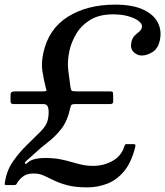

<svg xmlns="http://www.w3.org/2000/svg" viewBox="-47 -780 714 830"><path d="M-25 3.5Q-17 -45 10.2 -83.8Q37.5 -122.5 70.2 -154Q103 -185.5 128.8 -211.8Q154.5 -238 159.5 -261Q165.5 -289.5 162.2 -309.8Q159 -330 141.5 -330H13Q3.5 -330 0.8 -334Q-2 -338 -1.5 -348V-370Q-1 -379.5 4 -382.2Q9 -385 18 -385H136.5Q155.5 -385 154 -390.2Q152.5 -395.5 149.5 -406.5Q141.5 -439 136.2 -473.2Q131 -507.5 140 -550Q162.5 -655 246.2 -707.5Q330 -760 450.5 -760Q526.5 -760 572.2 -738.5Q618 -717 635.5 -682Q653 -647 644 -606Q636.5 -570 612.2 -555Q588 -540 566 -540Q546 -540 530.5 -555.2Q515 -570.5 521 -598Q525 -616 535 -625.8Q545 -635.5 554.5 -643Q564 -650.5 566.5 -662Q569.5 -675.5 553.2 -688.5Q537 -701.5 507.8 -709.8Q478.5 -718 441.5 -718Q382 -718 343 -694Q304 -670 282.5 -633.5Q261 -597 253 -560Q243.5 -514.5 248 -476.8Q252.5 -439 257.5 -404.5Q259.5 -390.5 263.2 -387.8Q267 -385 285.5 -385H426.5Q436.5 -385 439.2 -383.2Q442 -381.5 442 -371.5L442.5 -341Q442.5 -330 428 -330H275.5Q265.5 -330 262.2 -327Q259 -324 257 -314.5Q245 -258 219 -224.2Q193 -190.5 160.8 -165.8Q128.5 -141 97 -111.5Q86 -101 71.2 -88.5Q56.5 -76 62.5 -71.5Q65 -69.5 74.2 -78.2Q83.5 -87 102.5 -92Q121 -97 147.5 -97Q185 -97 212 -91.8Q239 -86.5 261 -80Q283 -73.5 305.5 -68.2Q328 -63 356.5 -63Q401 -63 439.2 -84.2Q477.5 -105.5 490.5 -147Q493 -154.5 494.5 -155.8Q496 -157 504 -157H529.5Q538.5 -157 538.5 -152.2Q538.5 -147.5 536.5 -140Q519.5 -74.5 487.2 -37.2Q455 0 414.2 15Q373.5 30 330.5 30Q279 30 245 21Q211 12 186.8 0Q162.5 -12 142.2 -21Q122 -30 98.5 -30Q72.5 -30 56.8 -20Q41 -10 29.5 7.5Q26 12.5 24 16.2Q22 20 14.5 20H-18.5Q-27.5 20 -26.8 15.5Q-26 11 -25 3.5Z"/></svg>

Font: Besley* Condensed
Style: Italic
Weight: 400
Width: 3
Italic angle: -13°
Designer: Owen Earl
Foundry: indestructible type*
Version: Version 3.000; ttfautohint (v1.8.3)